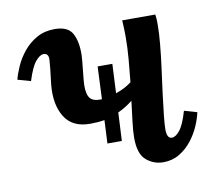

<svg xmlns="http://www.w3.org/2000/svg" viewBox="-64 -584 745 668"><g transform="rotate(-10 308.5 -250.0)"><path d="M234 -165Q171 -165 144 -209.5Q117 -254 124 -324Q132 -387 133 -409.5Q134 -432 116 -432Q103 -432 87.5 -413.5Q72 -395 57 -347L11 -360Q16 -380 27.5 -406Q39 -432 58.5 -456Q78 -480 105.5 -495.5Q133 -511 169 -511Q216 -511 231.5 -482Q247 -453 246 -406Q245 -386 242.5 -364Q240 -342 238 -320Q234 -281 243 -261.5Q252 -242 281 -242Q285 -242 289 -242L294 -357H346L341 -254Q374 -265 397 -283Q401 -322 404.5 -362.5Q408 -403 408 -442Q408 -457 407.5 -471.5Q407 -486 406 -500H523Q525 -484 525 -476.5Q525 -469 525 -459Q525 -435 521.5 -396Q518 -357 512 -312.5Q506 -268 500.5 -225.5Q495 -183 491.5 -149.5Q488 -116 488 -100Q488 -68 506 -68Q519 -68 534 -86.5Q549 -105 563 -153L608 -140Q604 -120 593 -94Q582 -68 563.5 -44Q545 -20 519.5 -4.5Q494 11 462 11Q428 11 402 -11Q376 -33 376 -90Q376 -112 380 -145.5Q384 -179 389 -219Q364 -199 337 -187L332 -87H281L285 -169Q261 -165 234 -165Z"/></g></svg>

Font: Lora SemiBold
Style: Italic
Weight: 600
Italic angle: -3°
Designer: Olga Karpushina, Alexei Vanyashin (Cyrillic)
Foundry: Cyreal
Version: Version 3.011; ttfautohint (v1.8.4.7-5d5b)